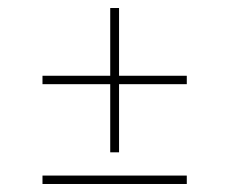

<svg xmlns="http://www.w3.org/2000/svg" viewBox="-20 -591 564 479"><path d="M277 -211V-381H446V-402H277V-571H255V-402H86V-381H255V-211ZM446 -132V-153H86V-132Z"/></svg>

Font: Josefin Slab ExtraLight
Style: Regular
Weight: 250
Designer: Santiago Orozco
Foundry: Typemade
Version: Version 2.000